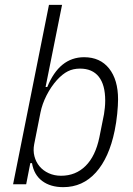

<svg xmlns="http://www.w3.org/2000/svg" viewBox="-20 -760 550 792"><path d="M182 -740H236L168 -401H175Q225 -524 327 -524Q393 -524 430 -477.5Q467 -431 467 -350Q467 -326 463.5 -290.5Q460 -255 453 -221Q430 -109 375.5 -48.5Q321 12 241 12Q188 12 154 -13.5Q120 -39 112 -87H105L88 0H34ZM232 -35Q292 -35 333 -75.5Q374 -116 390 -194L409 -289Q411 -301 412.5 -316Q414 -331 414 -345Q414 -410 387.5 -443.5Q361 -477 310 -477Q282 -477 260 -466Q238 -455 215 -430Q190 -402 172 -366.5Q154 -331 147 -296L121 -165Q116 -139 122 -115.5Q128 -92 143 -74Q158 -56 181 -45.5Q204 -35 232 -35Z"/></svg>

Font: IBM Plex Sans Cond Light
Style: Italic
Weight: 300
Width: 3
Italic angle: -11°
Designer: Mike Abbink, Paul van der Laan, Pieter van Rosmalen
Foundry: Bold Monday
Version: Version 1.3